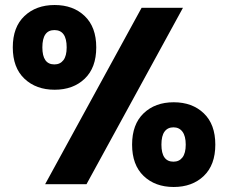

<svg xmlns="http://www.w3.org/2000/svg" viewBox="-20 -735 910 766"><path d="M31 -546Q31 -627 77.5 -671Q124 -715 198 -715Q272 -715 318 -671Q364 -627 364 -546Q364 -465 318 -421Q272 -377 198 -377Q124 -377 77.5 -421Q31 -465 31 -546ZM710 -704 325 0H160L545 -704ZM197 -615Q149 -615 149 -546Q149 -478 197 -478Q220 -478 233 -495Q246 -512 246 -546Q246 -615 197 -615ZM507 -158Q507 -239 553 -283Q599 -327 673 -327Q747 -327 793 -283Q839 -239 839 -158Q839 -77 793 -33Q747 11 673 11Q599 11 553 -33Q507 -77 507 -158ZM672 -227Q649 -227 636.5 -210Q624 -193 624 -158Q624 -90 672 -90Q695 -90 708 -107Q721 -124 721 -158Q721 -192 708 -209.5Q695 -227 672 -227Z"/></svg>

Font: Fz Poppins
Style: Bold
Weight: 700
Designer: Ninad Kale (Devanagari), Jonny Pinhorn (Latin)
Foundry: Indian Type Foundry
Version: Vit hóa bi Vntype.Com & FontZin.Com